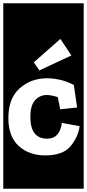

<svg xmlns="http://www.w3.org/2000/svg" viewBox="-30 -937 530 1170"><path d="M-10 213V-917H480V213ZM210 -508 405 -599 338 -700 176 -557ZM455 -168 347 -188Q334 -92 258 -92Q155 -92 155 -224Q155 -295 184 -326.5Q213 -358 254 -358Q283 -358 322 -345L337 -271L440 -282L420 -419Q379 -441 336.5 -450.5Q294 -460 257 -460Q159 -460 90 -399Q21 -338 21 -218Q21 -104 84.5 -47Q148 10 246 10Q355 10 401.5 -48Q448 -106 455 -168Z"/></svg>

Font: Zilla Slab Highlight
Style: Bold
Weight: 700
Designer: Typotheque Type Foundry
Foundry: Typotheque type foundry
Version: Version 1.1; 2017; ttfautohint (v1.6)